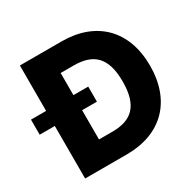

<svg xmlns="http://www.w3.org/2000/svg" viewBox="-199 -899 1087 1070"><g transform="rotate(-30 344.0 -363.5)"><path d="M323.5 -727.3H55V-435H-42.3V-338.1H55V0H323.9C545.5 0 682.9 -136.7 682.9 -364C682.9 -590.9 545.5 -727.3 323.5 -727.3ZM317.1 -149.9H230.8V-338.1H326V-435H230.8V-577.4H314.6C439.6 -577.4 506.7 -520.6 506.7 -364C506.7 -206.7 439.6 -149.9 317.1 -149.9Z"/></g></svg>

Font: TID UI Extra Bold
Style: Regular
Weight: 800
Designer: The TID Project Authors
Foundry: Bakken & Bæck
Version: Version 1.001;hotconv 1.0.109;makeotfexe 2.5.65596